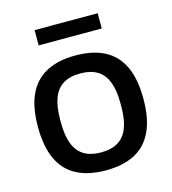

<svg xmlns="http://www.w3.org/2000/svg" viewBox="-107 -788 796 888"><g transform="rotate(-15 291.5 -344.0)"><path d="M291 12Q209 12 152.5 -17.5Q96 -47 67.5 -108Q39 -169 39 -263Q39 -358 67.5 -418.5Q96 -479 152.5 -508.5Q209 -538 291 -538Q375 -538 431 -508.5Q487 -479 515.5 -418.5Q544 -358 544 -263Q544 -169 515.5 -108Q487 -47 431 -17.5Q375 12 291 12ZM291 -74Q341 -74 373 -93.5Q405 -113 420.5 -153Q436 -193 436 -254V-272Q436 -333 420.5 -373Q405 -413 373 -432.5Q341 -452 291 -452Q242 -452 210 -432.5Q178 -413 162.5 -373Q147 -333 147 -272V-254Q147 -193 162.5 -153Q178 -113 210 -93.5Q242 -74 291 -74ZM140 -627V-700H442V-627Z"/></g></svg>

Font: Archivo SemiBold Medium
Style: Regular
Weight: 500
Version: Version 2.001